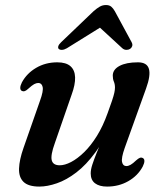

<svg xmlns="http://www.w3.org/2000/svg" viewBox="-20 -712 640 744"><path d="M533.5 -99.5Q539.5 -96.5 539.5 -88Q539.5 -79.5 533 -66.5Q514 -31 477.2 -10Q440.5 11 395 11Q365 11 348.2 -1.8Q331.5 -14.5 331.5 -40Q331.5 -55 337.8 -74.2Q344 -93.5 354.5 -119.5Q365 -145.5 379.5 -180Q394 -214.5 409.5 -260L414 -242Q385.5 -170.5 349.8 -121.8Q314 -73 275.8 -43.8Q237.5 -14.5 200.5 -1.8Q163.5 11 132.5 11Q90 11 71.2 -7.2Q52.5 -25.5 53.8 -59.2Q55 -93 71 -138.5L135 -321.5Q149 -360 145.2 -375.2Q141.5 -390.5 128.5 -390.5Q121 -390.5 112.2 -385.8Q103.5 -381 90.5 -369Q82 -361 76.2 -359Q70.5 -357 65 -359.5Q58.5 -363 58.5 -371.5Q58.5 -380 65 -393Q84 -428 120.2 -449.2Q156.5 -470.5 202 -470.5Q236 -470.5 253 -455.5Q270 -440.5 271 -412.5Q272 -384.5 257.5 -345L192.5 -157.5Q175.5 -110.5 180.5 -91Q185.5 -71.5 211.5 -71.5Q231 -71.5 255.5 -84.2Q280 -97 306 -122.2Q332 -147.5 355.5 -185.2Q379 -223 397 -273.5Q408 -303 414.2 -322Q420.5 -341 423 -352.5Q425.5 -364 425.5 -372.5Q425.5 -386 421.2 -395.8Q417 -405.5 417 -419Q417 -442.5 443 -456.5Q469 -470.5 514.5 -470.5Q549.5 -470.5 557 -445.2Q564.5 -420 546 -369L463 -138Q449.5 -99.5 453 -84Q456.5 -68.5 469.5 -68.5Q477.5 -68.5 486.2 -73.5Q495 -78.5 507.5 -90.5Q516.5 -98.5 522.2 -100.5Q528 -102.5 533.5 -99.5ZM397.5 -623.5H347L454 -525Q461 -519 469.2 -518.8Q477.5 -518.5 484 -522.5Q490 -526.5 492.2 -533.2Q494.5 -540 490 -548.5L425 -668.5Q418.5 -680 411 -686.2Q403.5 -692.5 390.5 -692.5Q377.5 -692.5 366.5 -686.2Q355.5 -680 342.5 -668.5L217 -548.5Q208 -540 206 -533.2Q204 -526.5 207.5 -522.5Q212 -518.5 220.2 -518.8Q228.5 -519 239 -525Z"/></svg>

Font: Fraunces Medium
Style: Italic
Weight: 500
Italic angle: -16°
Version: Version 1.000;[b76b70a41]